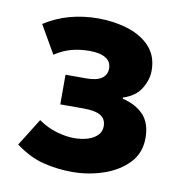

<svg xmlns="http://www.w3.org/2000/svg" viewBox="-65 -569 605 641"><g transform="rotate(10 238.0 -248.0)"><path d="M220 12Q170.4 12 122.9 0.3Q75.3 -11.4 27.5 -46.9L85.6 -139.9Q115.9 -118.7 148 -109.6Q180.1 -100.4 206.1 -100.4Q232.7 -100.4 253.4 -106.9Q274 -113.5 286 -125.9Q298.1 -138.3 298.1 -155.8Q298.1 -181.1 279.5 -192.2Q261 -203.3 221.6 -203.3H142.6V-303.8H212.7Q248 -303.8 265.1 -315.7Q282.3 -327.6 282.3 -349.5Q282.3 -372.2 263.3 -384.2Q244.3 -396.1 208.6 -396.1Q176.7 -396.1 148.3 -388.8Q119.9 -381.4 90.9 -362.6L36.4 -457.2Q77.2 -483.3 122.7 -495.7Q168.1 -508 218.4 -508Q272.2 -508 319.1 -493.3Q366 -478.5 394.7 -447.4Q423.4 -416.2 423.4 -366.9Q423.4 -336.2 404.8 -305.7Q386.1 -275.1 344.6 -262.2V-258.2Q390.7 -247.1 416.5 -219.5Q442.3 -191.8 442.3 -141.4Q442.3 -91.1 410.1 -57.1Q377.8 -23 326.8 -5.5Q275.7 12 220 12Z"/></g></svg>

Font: Source Sans 3 VF
Style: Regular
Weight: 200
Designer: Paul D. Hunt
Foundry: Adobe
Version: Version 3.046;hotconv 1.0.118;makeotfexe 2.5.65603